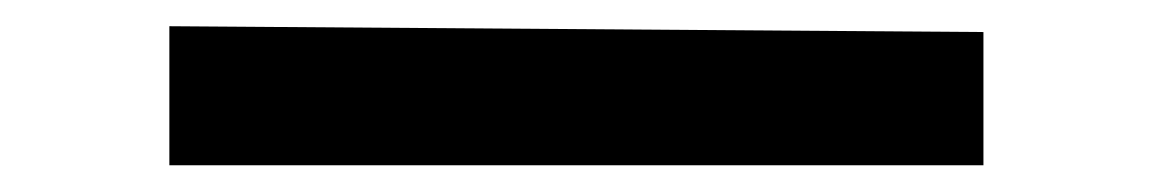

<svg xmlns="http://www.w3.org/2000/svg" viewBox="-20 30 872 145"><path d="M107.9 49.8 722.7 54.2V154.8H107.9Z"/></svg>

Font: DimaFred
Style: Bold
Weight: 800
Designer: R.Balvardi
Foundry: R.Balvardi (r.balvardi@gmail.com)
Version: Version 1.00;August 2, 2018;FontCreator 11.5.0.2427 64-bit